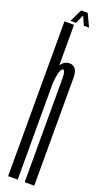

<svg xmlns="http://www.w3.org/2000/svg" viewBox="-168 -888 496 915"><g transform="rotate(20 80.0 -430.5)"><path d="M14 0H62.5V-785H14ZM98 0H146.5V-393.5Q146.5 -487.5 146.5 -546.5Q146.5 -605.5 105.5 -605.5Q75.5 -605.5 58 -571.5Q40.5 -537.5 40.5 -493.5L62.5 -480.5Q62.5 -510.5 69.5 -538.8Q76.5 -567 85.5 -567Q98 -567 98 -527.5Q98 -488 98 -397ZM40 -797H68L88 -841.5L108 -797H134.5L104 -861H71Z"/></g></svg>

Font: Anybody UltraCondensed Light
Style: Regular
Weight: 300
Width: 1
Version: Version 1.113;gftools[0.9.25]